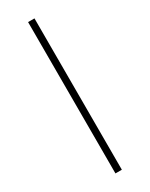

<svg xmlns="http://www.w3.org/2000/svg" viewBox="-236 -840 792 1013"><g transform="rotate(-30 159.5 -334.0)"><path d="M179 127C179 127 179 -795 179 -795C179 -795 140 -795 140 -795C140 -795 140 127 140 127C140 127 179 127 179 127Z"/></g></svg>

Font: Abril Fatface Utterance
Style: Regular
Weight: 500
Designer: Veronika Burian, Jos Scaglione
Foundry: TypeTogether
Version: ""